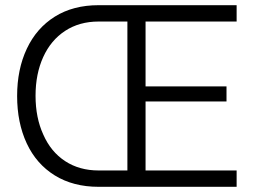

<svg xmlns="http://www.w3.org/2000/svg" viewBox="-20 -720 1000 740"><path d="M46 -350Q46 -453 83.5 -532.5Q121 -612 191.5 -656Q262 -700 360 -700H892V-637H541V-387H853V-329H541V-63H892V0H360Q262 0 191 -44Q120 -88 83 -167.5Q46 -247 46 -350ZM147 -201Q176 -135 231 -99Q286 -63 360 -63H471V-637H360Q286 -637 231 -601Q176 -565 146.5 -500Q117 -435 117 -351Q117 -266 147 -201Z"/></svg>

Font: Lopes Sans Light
Style: Regular
Weight: 300
Designer: Gabriel Lam, Diego Maldonado
Foundry: TypeRant, Foresti Design
Version: Version 4.000